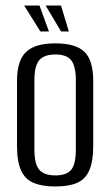

<svg xmlns="http://www.w3.org/2000/svg" viewBox="-20 -658 393 685"><path d="M177.3 7.3Q130.7 7.3 100.3 -5.3Q69.8 -17.8 55.2 -49.8Q40.7 -81.7 40.7 -138V-369.4Q40.7 -441.2 72.5 -472.2Q104.3 -503.3 177.3 -503.3Q250.4 -503.3 281.5 -472.9Q312.6 -442.6 312.6 -369.4V-138.2Q312.6 -82.5 298.7 -50.5Q284.8 -18.6 255.1 -5.6Q225.3 7.3 177.3 7.3ZM177.3 -32.2Q217.4 -32.2 234 -52.2Q250.6 -72.2 250.6 -124.8V-371.6Q250.6 -420.7 234.7 -442.1Q218.8 -463.6 177.3 -463.6Q137.6 -463.6 120.1 -443.2Q102.7 -422.8 102.7 -371.6V-124.8Q102.7 -72.9 120.1 -52.5Q137.6 -32.2 177.3 -32.2ZM225.6 -545.7H197.9L142.9 -638.2H197.7ZM154.6 -545.7H124.1L66.2 -638.2H120.9Z"/></svg>

Font: Alumni Sans SC Thin
Style: Regular
Weight: 100
Designer: Robert E. Leuschke
Foundry: Robert E. Leuschke
Version: Version 1.018